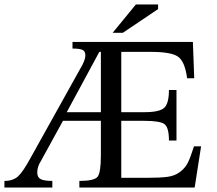

<svg xmlns="http://www.w3.org/2000/svg" viewBox="-64 -846 978 866"><path d="M843 -186 814 0H294V-30Q361 -30 376 -48.5Q391 -67 391 -145V-301H220L120 -119Q104 -94 104 -68Q104 -46 119.5 -38Q135 -30 172 -30V0H-44V-30Q-4 -30 18.5 -51.5Q41 -73 74 -134L308 -554Q321 -580 321 -596Q321 -615 308 -621Q295 -627 263 -627V-657H806L812 -493H780Q770 -568 739.5 -590Q709 -612 618 -612H483V-340H587Q655 -340 676.5 -359.5Q698 -379 698 -440H732V-212H698Q698 -271 678 -286Q658 -301 587 -301H483V-44H599Q660 -44 692.5 -48.5Q725 -53 748.5 -71Q772 -89 783.5 -112.5Q795 -136 811 -186ZM391 -340V-612H384L237 -340ZM444 -698 549 -826H649V-805L490 -698Z"/></svg>

Font: myMathFont
Style: Regular
Weight: 400
Designer: Ross Mills, John Hudson & Paul Hanslow, Tiro Typeworks Ltd; with prior portions MicroPress Inc., and Coen Hoffman. Math 
Foundry: Tiro Typeworks Ltd
Version: Version 2.13 b171